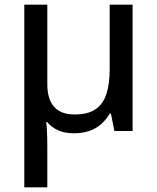

<svg xmlns="http://www.w3.org/2000/svg" viewBox="-20 -558 669 818"><path d="M544.9 -538.1V0H467.3L452.6 -74.2H447.8Q431.6 -47.4 410.2 -28.6Q388.7 -9.8 360.1 0Q331.5 9.8 294.9 9.8Q255.9 9.8 227.5 -2.9Q199.2 -15.6 180.7 -38.1H177.2Q178.7 -26.4 179.7 -8.1Q180.7 10.3 181.2 32.5Q181.6 54.7 181.6 78.6V240.2H83.5V-538.1H181.6V-198.7Q181.6 -135.7 210.4 -103Q239.3 -70.3 297.9 -70.3Q354.5 -70.3 387 -92.5Q419.4 -114.7 433.3 -157.7Q447.3 -200.7 447.3 -262.2V-538.1Z"/></svg>

Font: Open Sans Medium
Style: Regular
Weight: 500
Designer: Monotype Design Team
Foundry: Monotype Imaging Inc.
Version: Version 3.000